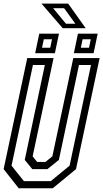

<svg xmlns="http://www.w3.org/2000/svg" viewBox="-22 -1012 556 1032"><path d="M78.5 0 -2.5 -103 124.5 -700H266L153.5 -172L177.5 -141.5H222.5L259.5 -172L372 -700H513.5L386.5 -103L261.5 0ZM106.5 -38.5H251L352 -121.5L467 -662.5H402.5L294.5 -152.5L233 -103H151.5L111 -152.5L219 -662.5H155L40 -121.5ZM375 -726 397 -831H503L481 -726ZM167 -726 189 -831H295L273 -726ZM204 -755.5H248L257.5 -801H213.5ZM412.5 -755.5H456.5L466 -801H422ZM438.5 -860.5H315L201 -992.5H344.5ZM383 -884.5 322.5 -968H263.5L332.5 -884.5Z"/></svg>

Font: Tourney Condensed Regular
Style: Italic
Weight: 400
Width: 3
Italic angle: -12°
Designer: Tyler Finck
Foundry: Etcetera Type Co
Version: Version 1.010; ttfautohint (v1.8.3)